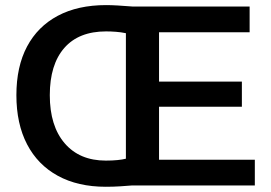

<svg xmlns="http://www.w3.org/2000/svg" viewBox="-20 -713 1040 738"><path d="M485.4 0Q467.8 1.5 441.7 3.2Q415.5 4.9 386.7 4.9Q279.3 4.9 202.1 -37.4Q125 -79.6 84 -158.4Q43 -237.3 43 -347.2Q43 -457 84 -534.2Q125 -611.3 202.1 -652.3Q279.3 -693.4 387.7 -693.4Q407.7 -693.4 432.9 -691.9Q458 -690.4 488.3 -688H939.5V-588.9H591.3V-399.4H909.7V-302.7H591.3V-99.1H959.5V0ZM463.9 -585.4Q444.8 -589.4 425.3 -590.8Q405.8 -592.3 387.7 -592.3Q282.7 -592.3 227.1 -528.6Q171.4 -464.8 171.4 -347.2Q171.4 -229 228.5 -162.4Q285.6 -95.7 386.7 -95.7Q412.1 -95.7 431.4 -97.7Q450.7 -99.6 463.9 -103Z"/></svg>

Font: Arimo SemiBold
Style: Regular
Weight: 600
Designer: Steve Matteson
Foundry: Monotype Imaging Inc.
Version: Version 1.33